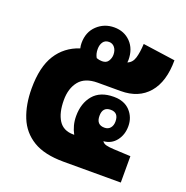

<svg xmlns="http://www.w3.org/2000/svg" viewBox="-119 -760 843 869"><g transform="rotate(20 303.0 -325.0)"><path d="M278 0Q186 0 131.5 -33Q77 -66 53 -125.5Q29 -185 29 -263Q29 -366 66.5 -425.5Q104 -485 174 -508Q171 -520 171 -533Q171 -586 205 -618Q239 -650 287 -650Q335 -650 366 -618Q397 -586 397 -533Q397 -527 396 -521Q419 -530 427 -557Q435 -584 437 -625L593 -603Q593 -500 545.5 -444.5Q498 -389 412 -389H301Q240 -389 212 -354Q184 -319 184 -263Q184 -202 206.5 -166.5Q229 -131 278 -131H282Q272 -149 266.5 -170Q261 -191 261 -214Q261 -276 294 -315Q327 -354 392 -354Q443 -354 471 -324Q499 -294 499 -251Q499 -210 476.5 -181Q454 -152 416 -149Q422 -139 436 -135.5Q450 -132 472 -131L554 -127V0ZM286 -487Q307 -487 316 -501.5Q325 -516 325 -532Q325 -553 314.5 -566.5Q304 -580 287 -580Q268 -580 258.5 -566.5Q249 -553 249 -532Q249 -509 259 -492Q272 -487 286 -487ZM399 -208Q417 -208 427 -220Q437 -232 437 -251Q437 -294 399 -294Q360 -294 360 -251Q360 -208 399 -208Z"/></g></svg>

Font: Noto Sans Thai Looped ExtraCondensed Black
Style: Regular
Weight: 900
Width: 2
Designer: Sasikarn Vongin, Ben Mitchell
Foundry: The Fontpad Ltd
Version: Version 1.001; ttfautohint (v1.8.4.7-5d5b)